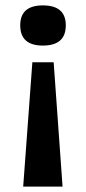

<svg xmlns="http://www.w3.org/2000/svg" viewBox="-20 -559 320 712"><path d="M100 -328H179L212 133H66ZM139 -539Q224 -539 224 -465Q224 -390 139 -390Q55 -390 55 -465Q55 -539 139 -539Z"/></svg>

Font: Bricolage Grotesque 12pt SemiBold
Style: Regular
Weight: 600
Designer: Mathieu Triay
Foundry: Atelier Triay
Version: Version 1.001; ttfautohint (v1.8.4.7-5d5b);gftools[0.9.33.de